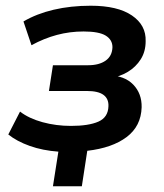

<svg xmlns="http://www.w3.org/2000/svg" viewBox="-20 -521 573 671"><path d="M165 130 184 9Q129 5 84 -11Q39 -27 9 -51L50 -131Q81 -107 128.5 -94Q176 -81 228 -81Q290 -81 324 -96Q358 -111 359 -150Q360 -176 341.5 -189.5Q323 -203 284 -203H151L165 -293H288Q326 -293 349 -309Q372 -325 373 -356Q373 -382 349.5 -396.5Q326 -411 272 -411Q224 -411 179 -399Q134 -387 90 -363L62 -446Q108 -473 167.5 -487Q227 -501 297 -501Q391 -501 441 -467Q491 -433 489 -377Q489 -341 472 -314Q455 -287 427 -270Q399 -253 362 -247L358 -258Q415 -257 445.5 -225.5Q476 -194 475 -146Q473 -80 422.5 -42Q372 -4 285 6L266 130Z"/></svg>

Font: Nunito Sans 11pt
Style: Bold Italic
Weight: 700
Italic angle: -9°
Version: Version 3.101;gftools[0.9.27]